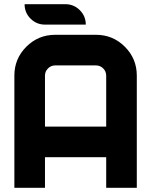

<svg xmlns="http://www.w3.org/2000/svg" viewBox="-20 -899 724 919"><path d="M439.5 -585.9H244.1Q224.1 -585.9 209.7 -571.5Q195.3 -557.1 195.3 -537.1V-293H488.3V-537.1Q488.3 -557.1 473.9 -571.5Q459.5 -585.9 439.5 -585.9ZM244.1 -732.4H439.5Q520.5 -732.4 577.6 -675.3Q634.8 -618.2 634.8 -537.1V0H488.3V-146.5H195.3V0H48.8V-537.1Q48.8 -618.2 106 -675.3Q163.1 -732.4 244.1 -732.4ZM195.3 -781.2Q154.8 -781.2 126.2 -809.8Q97.7 -838.4 97.7 -878.9H293Q333.5 -878.9 362.1 -850.3Q390.6 -821.8 390.6 -781.2Z"/></svg>

Font: Audex
Style: Regular
Weight: 400
Designer: GGBotNet
Foundry: GGBotNet
Version: 1.00